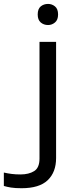

<svg xmlns="http://www.w3.org/2000/svg" viewBox="-79 -740 403 994"><path d="M116.2 -665Q116.2 -693.8 131.8 -706.8Q147.5 -719.7 169.9 -719.7Q189.9 -719.7 205.8 -706.8Q221.7 -693.8 221.7 -665Q221.7 -637.2 205.8 -623.8Q189.9 -610.4 169.9 -610.4Q147.5 -610.4 131.8 -623.8Q116.2 -637.2 116.2 -665ZM32.7 234.4Q-0.5 234.4 -22 231Q-43.5 227.5 -59.1 222.7V153.3Q-40 157.7 -19.3 160.4Q1.5 163.1 26.9 163.1Q70.3 163.1 97.9 145.8Q125.5 128.4 125.5 81.1V-523.4H211.4V78.1Q211.4 151.4 168 192.9Q124.5 234.4 32.7 234.4Z"/></svg>

Font: Lunasima
Style: Regular
Weight: 400
Designer: The DocRepair Project, Monotype Design Team
Foundry: Google
Version: Version 2.009